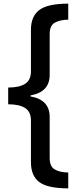

<svg xmlns="http://www.w3.org/2000/svg" viewBox="-20 -819 439 1055"><path d="M355 216Q242 216 196 181.5Q150 147 150 72V-157Q150 -205 118 -225.5Q86 -246 25 -246V-338Q86 -338 118 -358.5Q150 -379 150 -427V-655Q150 -730 196.5 -764.5Q243 -799 355 -799V-711Q308 -710 280.5 -694Q253 -678 253 -632V-408Q253 -313 148 -295V-289Q253 -271 253 -176V50Q253 95 280 111.5Q307 128 355 129Z"/></svg>

Font: Noto Sans Sinhala Condensed SemiBold
Style: Regular
Weight: 600
Width: 3
Designer: Jelle Bosma - Monotype Design Team
Foundry: Monotype Imaging Inc.
Version: Version 2.006; ttfautohint (v1.8.4.7-5d5b)